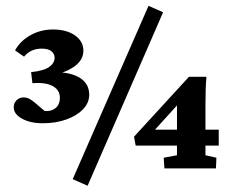

<svg xmlns="http://www.w3.org/2000/svg" viewBox="-20 -563 772 642"><path d="M161.6 -321.8Q217.3 -321.8 247.8 -302.2Q278.3 -282.7 278.3 -246.1Q278.3 -219.2 257.8 -197.8Q237.3 -176.3 202.1 -163.6Q167 -150.9 123 -150.9Q81.1 -150.9 53.5 -166.3Q25.9 -181.6 25.9 -204.1Q25.9 -218.3 35.4 -227.8Q44.9 -237.3 59.1 -237.3Q67.9 -237.3 75.7 -233.9Q83.5 -230.5 96.7 -219.7L138.2 -184.1L114.7 -195.8Q140.6 -186.5 160.4 -198Q180.2 -209.5 180.2 -236.3Q180.2 -259.8 160.4 -272.7Q140.6 -285.6 107.4 -285.6Q99.6 -285.6 94.7 -285.2Q89.8 -284.7 88.4 -284.7L84 -321.8Q126.5 -326.2 144.5 -339.1Q162.6 -352.1 162.6 -370.1Q162.6 -382.8 152.1 -391.6Q141.6 -400.4 119.6 -400.4Q82 -400.4 60.5 -373.5L30.3 -394.5Q48.3 -426.8 82.3 -445.6Q116.2 -464.4 157.2 -464.4Q202.6 -464.4 230.7 -444.6Q258.8 -424.8 258.8 -393.6Q258.8 -361.8 227.8 -340.1Q196.8 -318.4 146 -310.1ZM223.1 36.1 476.6 -543.5 525.4 -522 272.9 58.1ZM667 -43.9 703.6 -35.6 702.1 0H529.8L527.3 -35.6L571.8 -43.9V-218.3L580.1 -219.7L490.7 -121.1L492.7 -129.4H711.4V-76.2H433.6L428.2 -106L611.8 -306.2H670.4Q668.5 -287.6 667.7 -262Q667 -236.3 667 -209.5Z"/></svg>

Font: Lateef
Style: Bold
Weight: 700
Designer: SIL International
Foundry: SIL International
Version: Version 4.200